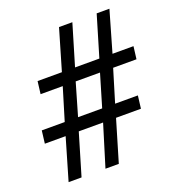

<svg xmlns="http://www.w3.org/2000/svg" viewBox="-130 -817 839 920"><g transform="rotate(-20 289.0 -357.0)"><path d="M63 0H129L192 -212H316L251 0H319L382 -212H509L517 -277H401L451 -442H570L578 -506H471L531 -714H466L404 -506H280L342 -714H274L213 -506H89L81 -442H194L144 -277H27L19 -212H125ZM212 -277 260 -442H384L335 -277Z"/></g></svg>

Font: Noto Sans SemiCondensed
Style: Italic
Weight: 400
Width: 4
Italic angle: -12°
Designer: Monotype Design Team
Foundry: Monotype Imaging Inc.
Version: Version 2.013